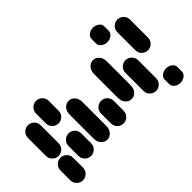

<svg xmlns="http://www.w3.org/2000/svg" viewBox="-272 -959 1044 1044"><g transform="rotate(45 250.5 -437.0)"><path d="M150.4 -13.7H287.1Q308.6 -13.7 322.8 -28.3Q336.9 -43 336.9 -62.5Q336.9 -82 322.8 -96.7Q308.6 -111.3 287.1 -111.3H150.4Q128.9 -111.3 114.7 -96.7Q100.6 -82 100.6 -62.5Q100.6 -43 114.7 -28.3Q128.9 -13.7 150.4 -13.7ZM400.4 -13.7H474.6Q496.1 -13.7 510.3 -28.3Q524.4 -43 524.4 -62.5Q524.4 -82 510.3 -96.7Q496.1 -111.3 474.6 -111.3H400.4Q378.9 -111.3 364.7 -96.7Q350.6 -82 350.6 -62.5Q350.6 -43 364.7 -28.3Q378.9 -13.7 400.4 -13.7ZM87.9 -138.7H162.1Q183.6 -138.7 197.8 -153.3Q211.9 -168 211.9 -187.5Q211.9 -207 197.8 -221.7Q183.6 -236.3 162.1 -236.3H87.9Q66.4 -236.3 52.2 -221.7Q38.1 -207 38.1 -187.5Q38.1 -168 52.2 -153.3Q66.4 -138.7 87.9 -138.7ZM337.9 -138.7H412.1Q433.6 -138.7 447.8 -153.3Q461.9 -168 461.9 -187.5Q461.9 -207 447.8 -221.7Q433.6 -236.3 412.1 -236.3H337.9Q316.4 -236.3 302.2 -221.7Q288.1 -207 288.1 -187.5Q288.1 -168 302.2 -153.3Q316.4 -138.7 337.9 -138.7ZM221.7 -263.7H403.3Q430.7 -263.7 446.3 -278.3Q461.9 -293 461.9 -312.5Q461.9 -332 446.3 -346.7Q430.7 -361.3 403.3 -361.3H221.7Q194.3 -361.3 178.7 -346.7Q163.1 -332 163.1 -312.5Q163.1 -293 178.7 -278.3Q194.3 -263.7 221.7 -263.7ZM337.9 -388.7H412.1Q433.6 -388.7 447.8 -403.3Q461.9 -418 461.9 -437.5Q461.9 -457 447.8 -471.7Q433.6 -486.3 412.1 -486.3H337.9Q316.4 -486.3 302.2 -471.7Q288.1 -457 288.1 -437.5Q288.1 -418 302.2 -403.3Q316.4 -388.7 337.9 -388.7ZM159.2 -513.7H340.8Q368.2 -513.7 383.8 -528.3Q399.4 -543 399.4 -562.5Q399.4 -582 383.8 -596.7Q368.2 -611.3 340.8 -611.3H159.2Q131.8 -611.3 116.2 -596.7Q100.6 -582 100.6 -562.5Q100.6 -543 116.2 -528.3Q131.8 -513.7 159.2 -513.7ZM14.6 -638.7H47.9Q64.5 -638.7 75.7 -653.3Q86.9 -668 86.9 -687.5Q86.9 -707 75.7 -721.7Q64.5 -736.3 47.9 -736.3H14.6Q-2 -736.3 -13.2 -721.7Q-24.4 -707 -24.4 -687.5Q-24.4 -668 -13.2 -653.3Q-2 -638.7 14.6 -638.7ZM275.4 -638.7H412.1Q433.6 -638.7 447.8 -653.3Q461.9 -668 461.9 -687.5Q461.9 -707 447.8 -721.7Q433.6 -736.3 412.1 -736.3H275.4Q253.9 -736.3 239.7 -721.7Q225.6 -707 225.6 -687.5Q225.6 -668 239.7 -653.3Q253.9 -638.7 275.4 -638.7ZM87.9 -763.7H224.6Q246.1 -763.7 260.3 -778.3Q274.4 -793 274.4 -812.5Q274.4 -832 260.3 -846.7Q246.1 -861.3 224.6 -861.3H87.9Q66.4 -861.3 52.2 -846.7Q38.1 -832 38.1 -812.5Q38.1 -793 52.2 -778.3Q66.4 -763.7 87.9 -763.7ZM452.1 -763.7H485.4Q502 -763.7 513.2 -778.3Q524.4 -793 524.4 -812.5Q524.4 -832 513.2 -846.7Q502 -861.3 485.4 -861.3H452.1Q435.5 -861.3 424.3 -846.7Q413.1 -832 413.1 -812.5Q413.1 -793 424.3 -778.3Q435.5 -763.7 452.1 -763.7Z"/></g></svg>

Font: Workbench
Style: Regular
Weight: 400
Designer: Jens Kutilek
Foundry: Jens Kutilek
Version: Version 2.001